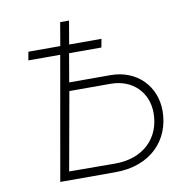

<svg xmlns="http://www.w3.org/2000/svg" viewBox="-79 -777 840 854"><g transform="rotate(-10 341.0 -350.0)"><path d="M125 0H372C536 1 628 -103 628 -233C628 -342 549 -429 427 -429H241L263 -557H409L416 -595H270L288 -700H248L230 -595H86L79 -557H223ZM172 -39 235 -391H421C521 -391 587 -323 587 -230C587 -117 507 -37 378 -38Z"/></g></svg>

Font: Fixel Display ExtraLight
Style: Italic
Weight: 200
Italic angle: -10°
Designer: AlfaBravo + MacPaw
Foundry: Kyrylo Tkachov, Marchela Mozhyna, Serhii Makarenko, Maria Weinstein, Zakhar Kryvoshyya
Version: Version 1.210;Glyphs 3.2 (3217)